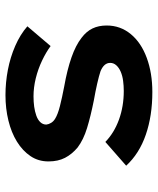

<svg xmlns="http://www.w3.org/2000/svg" viewBox="44 -624 590 719"><g transform="rotate(-90 339.5 -265.0)"><path d="M354 10Q265 10 194 -14.5Q123 -39 78 -88L167 -166Q201 -133 250.5 -115Q300 -97 358 -97Q377 -97 396 -99.5Q415 -102 430 -108.5Q445 -115 454 -125Q463 -135 463 -148Q463 -171 432 -184Q414 -190 385.5 -196.5Q357 -203 323 -209Q263 -221 219 -234.5Q175 -248 146 -270Q121 -291 107.5 -317Q94 -343 94 -379Q94 -417 114 -446.5Q134 -476 168 -497Q202 -518 247 -529Q292 -540 342 -540Q390 -540 437 -531Q484 -522 526.5 -503.5Q569 -485 600 -458L526 -371Q503 -388 471.5 -403Q440 -418 405.5 -426.5Q371 -435 338 -435Q317 -435 299 -432.5Q281 -430 265.5 -424.5Q250 -419 241 -409.5Q232 -400 232 -387Q233 -378 238.5 -369Q244 -360 254 -354Q270 -344 301.5 -336Q333 -328 375 -320Q437 -309 483 -293Q529 -277 557 -255Q581 -237 592 -214Q603 -191 603 -161Q603 -110 571 -71Q539 -32 482 -11Q425 10 354 10Z"/></g></svg>

Font: Lexend Giga SemiBold
Style: Regular
Weight: 600
Designer: Bonnie Shaver-Troup, Thomas Jockin
Foundry: Lexend
Version: Version 1.007